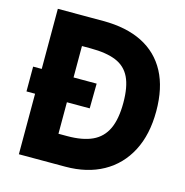

<svg xmlns="http://www.w3.org/2000/svg" viewBox="-107 -827 892 927"><g transform="rotate(15 339.0 -363.5)"><path d="M191 0 190.5 -145H272Q348.5 -145 397 -167.5Q445.5 -190 468.8 -239.5Q492 -289 492 -370Q492 -450 469.5 -496.8Q447 -543.5 398.5 -563.5Q350 -583.5 271.5 -583.5H187V-727H296Q411.5 -727 491.8 -686.5Q572 -646 614 -567Q656 -488 656 -372Q656 -255 612.5 -171.8Q569 -88.5 489.2 -44.2Q409.5 0 300.5 0ZM69 0V-727H228V0ZM26 -302.5V-426.5H343.5L342 -302.5Z"/></g></svg>

Font: Spline Sans
Style: Regular
Weight: 400
Designer: Eben Sorkin, Mirko Velimirovic
Foundry: Sorkin Type
Version: Version 1.001